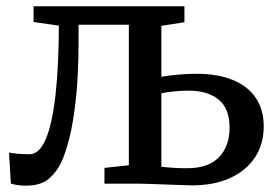

<svg xmlns="http://www.w3.org/2000/svg" viewBox="-20 -575 872 601"><path d="M60.6 6.1Q45.2 6.1 33.1 4.1Q21 2 14 -0.4L8.2 -97.5Q18.7 -95.3 35.7 -93.8Q52.7 -92.2 72.2 -92.2Q103.2 -92.2 123.4 -139.8Q143.5 -187.5 153.7 -277.4Q163.8 -367.4 164.3 -494.8L85 -506.1V-555.3H557.3V-505.4L485.1 -494.1V-334.7Q505.6 -338.3 535.5 -341.2Q565.4 -344.1 594.4 -344.1Q661.9 -344.1 709.1 -324.5Q756.3 -305 780.9 -268.2Q805.5 -231.4 805.5 -179.4Q805.5 -123.9 778.1 -82.3Q750.8 -40.8 700.5 -17.8Q650.2 5.2 581 5.2Q568.4 5.2 546.4 4.3Q524.3 3.4 499.6 2.6Q474.8 1.7 453 0.9Q431.3 0 418.4 0H307V-49.5L383.3 -57.8V-497.5H225.9V-448.8Q225.9 -341.1 217.6 -266Q209.4 -191 197.2 -143Q184.9 -95 172.5 -68.4Q157.7 -37 132.9 -15.4Q108.1 6.1 60.6 6.1ZM565.7 -48.4Q632.1 -48.4 665.4 -82.8Q698.6 -117.2 698.6 -175Q698.6 -235.2 664.4 -263.2Q630.2 -291.3 569.9 -291.3Q548.2 -291.3 525 -288.9Q501.8 -286.4 485.1 -283.2V-53.1Q501 -51.1 522.1 -49.7Q543.2 -48.4 565.7 -48.4Z"/></svg>

Font: Merriweather 7pt Light
Style: Regular
Weight: 300
Designer: Eben Sorkin
Foundry: Eben Sorkin
Version: Version 2.200;gftools[0.9.31]